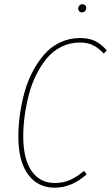

<svg xmlns="http://www.w3.org/2000/svg" viewBox="-20 -869 520 899"><path d="M362.8 -811Q355.5 -811 350.8 -816.2Q346.2 -821.3 346.2 -828.1Q346.2 -837.4 351.8 -843.3Q357.4 -849.1 367.2 -849.1Q374.5 -849.1 379.2 -844.2Q383.8 -839.4 383.8 -832Q383.8 -823.2 378.2 -817.1Q372.6 -811 362.8 -811ZM355 -690.9Q397.5 -690.9 426.5 -676.3Q455.6 -661.6 480 -632.8L465.8 -618.2Q441.4 -644.5 415.8 -657.2Q390.1 -669.9 354 -669.9Q307.6 -669.9 267.8 -650.1Q228 -630.4 199.7 -596.4Q171.4 -562.5 149.7 -518.8Q127.9 -475.1 115 -425.3Q102.1 -375.5 95.5 -326.4Q88.9 -277.3 88.9 -230Q88.9 -123.5 128.2 -67.9Q167.5 -12.2 235.8 -12.2Q277.3 -12.2 309.6 -27.1Q341.8 -42 373 -68.8L386.2 -53.2Q316.4 9.8 235.8 9.8Q156.7 9.8 111.3 -52.2Q65.9 -114.3 65.9 -229Q65.9 -279.3 73 -331.3Q80.1 -383.3 94.5 -435.8Q108.9 -488.3 132.8 -533.7Q156.7 -579.1 187.5 -614.5Q218.3 -649.9 261.5 -670.4Q304.7 -690.9 355 -690.9Z"/></svg>

Font: Fira Sans Compressed Thin
Style: Italic
Weight: 100
Width: 3
Italic angle: -8°
Designer: Carrois Corporate & Edenspiekermann AG
Foundry: Carrois Corporate GbR & Edenspiekermann AG
Version: Version 4.203;PS 004.203;hotconv 1.0.88;makeotf.lib2.5.64775